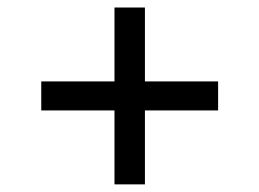

<svg xmlns="http://www.w3.org/2000/svg" viewBox="-20 -539 690 511"><path d="M284.7 -48.3V-519H365.7V-48.3ZM89.8 -245.1V-322.3H560.5V-245.1Z"/></svg>

Font: Inter 20pt
Style: Regular
Weight: 400
Version: Version 4.001;git-66647c0bb